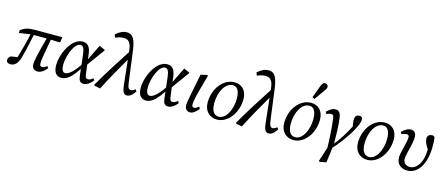

<svg xmlns="http://www.w3.org/2000/svg" viewBox="-56 -1473 5512 2368"><g transform="rotate(15 2700.0 -289.0)"><path d="M60 13C115 13 153 -27 175 -106C197 -184 210 -241 253 -442L212 -443C186 -314 151 -184 111 -56L140 -71L151 -95C113 -94 73 -88 41 -82C26 -72 7 -55 7 -30C7 0 28 13 60 13ZM62 -387 217 -410H438L583 -405L593 -475H251C154 -475 118 -461 62 -423V-387ZM404 13C444 13 484 -11 523 -60L507 -84C485 -66 464 -55 445 -55C424 -55 415 -68 415 -98C415 -131 418 -154 470 -442H419C341 -158 333 -95 333 -61C333 -15 360 13 404 13Z M709 13C772 13 844 -34 941 -201H947L928 -233C847 -112 786 -56 740 -56C709 -56 691 -87 691 -153C691 -257 755 -441 835 -441C867 -441 886 -414 895 -332L924 -76C931 -12 949 13 993 13C1033 13 1072 -13 1111 -62L1095 -86C1071 -65 1051 -55 1033 -55C1006 -55 997 -67 990 -125L974 -250L971 -272L960 -362C948 -456 909 -488 850 -488C713 -488 608 -272 608 -122C608 -35 644 13 709 13ZM964 -211 1138 -451V-459L1065 -491L957 -271L964 -211Z M1132 0 1206 15C1284 -139 1365 -280 1449 -423H1461L1447 -529C1339 -360 1229 -193 1125 -11L1132 0ZM1545 13C1580 13 1613 -9 1649 -65L1633 -88C1611 -73 1593 -63 1576 -63C1551 -63 1537 -83 1529 -144L1478 -531C1458 -684 1424 -740 1349 -740C1305 -740 1260 -722 1208 -676L1222 -638C1263 -656 1299 -663 1331 -663C1384 -663 1421 -632 1431 -539L1439 -470L1440 -462L1480 -90C1487 -27 1504 13 1545 13Z M1789 13C1852 13 1924 -34 2021 -201H2027L2008 -233C1927 -112 1866 -56 1820 -56C1789 -56 1771 -87 1771 -153C1771 -257 1835 -441 1915 -441C1947 -441 1966 -414 1975 -332L2004 -76C2011 -12 2029 13 2073 13C2113 13 2152 -13 2191 -62L2175 -86C2151 -65 2131 -55 2113 -55C2086 -55 2077 -67 2070 -125L2054 -250L2051 -272L2040 -362C2028 -456 1989 -488 1930 -488C1793 -488 1688 -272 1688 -122C1688 -35 1724 13 1789 13ZM2044 -211 2218 -451V-459L2145 -491L2037 -271L2044 -211Z M2352 13C2389 13 2422 -13 2460 -61L2444 -85C2422 -67 2407 -55 2388 -55C2367 -55 2358 -66 2358 -93C2358 -134 2375 -209 2416 -356L2450 -478L2442 -488L2359 -470L2314 -243C2288 -113 2285 -86 2285 -65C2285 -15 2311 13 2352 13Z M2696 13C2834 13 2949 -139 2949 -313C2949 -426 2882 -488 2790 -488C2650 -488 2532 -343 2532 -163C2532 -49 2605 13 2696 13ZM2707 -27C2653 -27 2613 -70 2613 -175C2613 -324 2686 -448 2779 -448C2831 -448 2868 -406 2868 -298C2868 -164 2803 -27 2707 -27Z M2942 0 3016 15C3094 -139 3175 -280 3259 -423H3271L3257 -529C3149 -360 3039 -193 2935 -11L2942 0ZM3355 13C3390 13 3423 -9 3459 -65L3443 -88C3421 -73 3403 -63 3386 -63C3361 -63 3347 -83 3339 -144L3288 -531C3268 -684 3234 -740 3159 -740C3115 -740 3070 -722 3018 -676L3032 -638C3073 -656 3109 -663 3141 -663C3194 -663 3231 -632 3241 -539L3249 -470L3250 -462L3290 -90C3297 -27 3314 13 3355 13Z M3673 13C3811 13 3926 -139 3926 -313C3926 -426 3859 -488 3767 -488C3627 -488 3509 -343 3509 -163C3509 -49 3582 13 3673 13ZM3684 -27C3630 -27 3590 -70 3590 -175C3590 -324 3663 -448 3756 -448C3808 -448 3845 -406 3845 -298C3845 -164 3780 -27 3684 -27ZM3764 -559 3793 -544C3824 -588 3856 -632 3887 -676C3905 -700 3911 -711 3911 -729C3911 -748 3895 -766 3871 -766C3854 -766 3839 -756 3827 -727C3807 -671 3785 -615 3764 -559Z M4054 188 4138 173 4165 -31 4108 -17 4044 180 4054 188ZM4104 9H4136C4225 -82 4318 -207 4374 -311C4410 -378 4424 -414 4424 -447C4424 -460 4422 -469 4419 -475C4413 -480 4400 -488 4381 -488C4348 -488 4327 -467 4327 -417C4327 -407 4329 -391 4331 -378L4343 -307L4352 -369C4346 -355 4341 -345 4331 -326C4282 -235 4233 -148 4155 -58H4169C4169 -182 4167 -313 4152 -409C4143 -464 4119 -488 4080 -488C4044 -488 4021 -474 3969 -429L3982 -403C4010 -413 4025 -419 4043 -419C4063 -419 4073 -410 4078 -372C4092 -264 4100 -151 4104 9Z M4615 13C4753 13 4868 -139 4868 -313C4868 -426 4801 -488 4709 -488C4569 -488 4451 -343 4451 -163C4451 -49 4524 13 4615 13ZM4626 -27C4572 -27 4532 -70 4532 -175C4532 -324 4605 -448 4698 -448C4750 -448 4787 -406 4787 -298C4787 -164 4722 -27 4626 -27Z M5125 13C5260 13 5353 -131 5353 -350C5353 -409 5352 -438 5347 -469C5340 -481 5329 -488 5313 -488C5283 -488 5253 -471 5253 -433C5253 -397 5267 -355 5323 -278L5327 -347L5300 -382C5303 -352 5304 -330 5304 -304C5304 -123 5221 -38 5146 -38C5093 -38 5059 -71 5059 -123C5059 -178 5111 -322 5111 -406C5111 -458 5088 -488 5044 -488C5006 -488 4981 -475 4928 -429L4941 -403C4973 -415 4993 -419 5008 -419C5027 -419 5037 -408 5037 -388C5037 -323 4987 -182 4987 -121C4987 -24 5055 13 5125 13Z"/></g></svg>

Font: Source Serif 4 Variable
Style: Italic
Weight: 400
Italic angle: -12°
Designer: Frank Grießhammer
Foundry: Adobe Systems Incorporated
Version: Version 4.004;hotconv 1.0.116;makeotfexe 2.5.65601